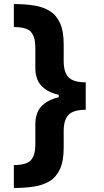

<svg xmlns="http://www.w3.org/2000/svg" viewBox="-20 -792 512 948"><path d="M403.3 -310.1Q323.7 -310.1 274.5 -322.2Q225.3 -334.4 199.3 -354.8Q173.2 -375.3 163.9 -401Q154.5 -426.7 154.5 -453.6V-557.5Q154.5 -609.5 133.1 -634Q111.6 -658.5 48.4 -658.3V-772Q102.4 -772 147.4 -765Q192.3 -758.1 225.3 -737.9Q258.4 -717.7 276.5 -678Q294.5 -638.3 294.5 -572.8V-489.6Q294.5 -435 318.5 -410.3Q342.5 -385.6 403.3 -385.6ZM48.4 136.2V22.9Q111.6 22.9 133.1 -1.8Q154.5 -26.6 154.5 -78.2V-181.7Q154.5 -208.5 163.9 -234.3Q173.2 -260.1 199.3 -280.6Q225.3 -301.2 274.5 -313.4Q323.7 -325.7 403.3 -325.7V-250.1Q342.5 -249.9 318.5 -225.1Q294.5 -200.4 294.5 -145.8V-63Q294.5 2.5 276.5 42.3Q258.4 82.1 225.3 102.2Q192.3 122.4 147.4 129.3Q102.4 136.2 48.4 136.2ZM403.3 -250.1 270.1 -249.9V-385.8L403.3 -385.6Z"/></svg>

Font: Inter V
Style: 
Weight: 400
Designer: Rasmus Andersson
Foundry: rsms
Version: Version 4.000;git-a3f224843